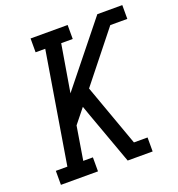

<svg xmlns="http://www.w3.org/2000/svg" viewBox="-133 -844 884 954"><g transform="rotate(-20 309.5 -367.5)"><path d="M27 0V-74H88L185 -662H134V-735H330V-661H269L227 -411L487 -735H619V-662H529L322 -402L440 -74H512V0H380L280 -276L262 -327L201 -251L172 -74H223V0Z"/></g></svg>

Font: Iosevka Etoile Oblique
Style: Regular
Weight: 400
Italic angle: -9°
Designer: Belleve Invis
Foundry: Belleve Invis
Version: Version 15.5.2; ttfautohint (v1.8.4)